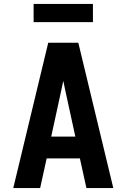

<svg xmlns="http://www.w3.org/2000/svg" viewBox="-20 -951 640 971"><path d="M47 0 64 -70 165 -490 224 -735H376L553 0H417L384 -150H216L183 0ZM361 -260 311 -490Q308 -503 305.5 -516Q303 -529 300 -542Q297 -529 294.5 -516Q292 -503 289 -490L239 -260ZM150 -839V-931H450V-839Z"/></svg>

Font: Iosevka Custom XBdEx
Style: Regular
Weight: 800
Width: 7
Monospace: yes
Designer: Belleve Invis
Foundry: Belleve Invis
Version: Version 11.2.4; ttfautohint (v1.8.4)